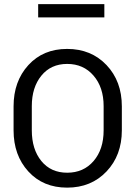

<svg xmlns="http://www.w3.org/2000/svg" viewBox="-20 -880 659 911"><path d="M471.7 -261.7V-376.5Q471.7 -465.8 423.8 -521.2Q376 -576.7 298.8 -576.7Q221.7 -576.7 176.3 -521Q130.9 -465.3 130.9 -376.5V-261.7Q130.9 -171.9 176 -116.2Q221.2 -60.5 298.8 -60.5Q376.5 -60.5 424.1 -116Q471.7 -171.4 471.7 -261.7ZM558.1 -375.5V-261.7Q558.1 -143.1 485.4 -66.4Q412.6 10.3 298.6 10.3Q184.6 10.3 114.5 -66.4Q44.4 -143.1 44.4 -261.7V-375.5Q44.4 -494.1 114.5 -571Q184.6 -647.9 298.6 -647.9Q412.6 -647.9 485.4 -571.3Q558.1 -494.6 558.1 -375.5ZM475.1 -860.4V-797.4H161.1V-860.4Z"/></svg>

Font: Yantramanav
Style: Regular
Weight: 400
Version: Version 1.001;PS 1.0;hotconv 1.0.72;makeotf.lib2.5.5900; ttf